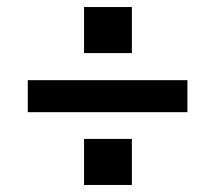

<svg xmlns="http://www.w3.org/2000/svg" viewBox="-20 -637 617 546"><path d="M355 -617H219V-486H355ZM513 -409H59V-318H513ZM355 -242H219V-111H355Z"/></svg>

Font: United Sans SemiBold
Style: Regular
Weight: 600
Designer: Pablo Impallari, Rodrigo Fuenzalida (Modified by Dan O. Williams)
Version: Version 1.000;PS 001.000;hotconv 1.0.88;makeotf.lib2.5.64775